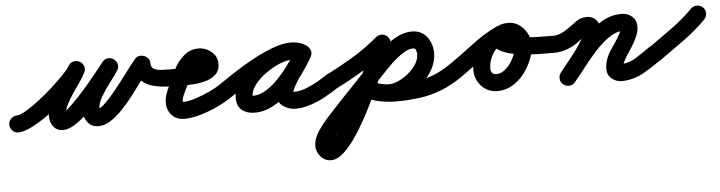

<svg xmlns="http://www.w3.org/2000/svg" viewBox="-79 -496 3814 1017"><g transform="rotate(-5 1828.0 12.5)"><path d="M-36 3Q-37 -15 -24 -28.5Q-11 -42 8 -43Q26 -44 58.5 -63Q91 -82 129 -111.5Q167 -141 203.5 -174Q240 -207 267.5 -235.5Q295 -264 304 -280Q315 -299 332.5 -302Q350 -305 364 -298Q379 -290 386 -273.5Q393 -257 383 -238Q372 -215 352.5 -187.5Q333 -160 313.5 -131Q294 -102 280.5 -74Q267 -46 267 -22Q267 -19 267.5 -20Q268 -21 267 -22Q263 -30 254 -33Q252 -34 250 -35Q248 -35 246 -35Q258 -35 282.5 -56.5Q307 -78 337.5 -110.5Q368 -143 398 -178.5Q428 -214 451 -243Q474 -272 484 -285Q497 -302 514.5 -303Q532 -304 545 -295Q559 -286 564 -269Q569 -252 558 -234Q540 -206 514 -172.5Q488 -139 467.5 -104Q447 -69 447 -36Q447 -30 447.5 -32Q448 -34 442 -37Q440 -38 437 -39Q436 -39 434 -39Q449 -39 471.5 -59.5Q494 -80 520.5 -111.5Q547 -143 573.5 -177.5Q600 -212 622 -241.5Q644 -271 658 -287Q667 -298 680.5 -300.5Q694 -303 707 -298Q719 -294 728 -283.5Q737 -273 737 -258Q737 -235 753 -226.5Q769 -218 791 -217Q813 -216 830 -216Q849 -216 862 -203Q875 -190 875 -171Q875 -152 862 -139Q849 -126 830 -126Q785 -126 743 -136.5Q701 -147 674 -175.5Q647 -204 647 -258Q647 -273 663 -274Q679 -275 696 -269Q713 -263 724.5 -251.5Q736 -240 726 -229Q705 -205 679.5 -169.5Q654 -134 625 -96Q596 -58 564 -24.5Q532 9 499.5 30Q467 51 434 51Q398 51 377.5 24.5Q357 -2 357 -36Q357 -82 378.5 -124.5Q400 -167 429.5 -206Q459 -245 482 -282Q493 -300 511 -301Q529 -302 543 -292Q558 -282 563.5 -265.5Q569 -249 556 -231Q540 -209 512.5 -173.5Q485 -138 451 -98.5Q417 -59 380.5 -24Q344 11 309.5 33Q275 55 246 55Q213 55 195 31.5Q177 8 177 -22Q177 -58 191 -91Q205 -124 225.5 -155.5Q246 -187 267 -217.5Q288 -248 303 -278Q313 -298 330.5 -301Q348 -304 363 -295Q378 -287 385.5 -270.5Q393 -254 382 -236Q367 -210 334 -174Q301 -138 258 -100Q215 -62 169 -29Q123 4 81.5 25Q40 46 10 47Q-8 48 -21.5 35Q-35 22 -36 3Z M785 -171Q785 -190 798 -203Q811 -216 830 -216Q869 -216 912 -215.5Q955 -215 994 -224Q1000 -225 1005 -227Q1008 -228 1008 -228Q1007 -227 1006.5 -224Q1006 -221 1006 -223Q1006 -223 1006.5 -221.5Q1007 -220 1007 -219Q1007 -219 1006 -220Q1002 -223 995 -223Q980 -223 966 -205Q952 -187 947 -176Q937 -155 927.5 -135Q918 -115 908 -95Q903 -84 896.5 -69.5Q890 -55 890 -42Q890 -38 892 -38Q920 -38 959 -50.5Q998 -63 1035 -80.5Q1072 -98 1094 -114Q1094 -114 1094 -114Q1094 -114 1094 -114Q1109 -124 1127.5 -121Q1146 -118 1157 -103Q1167 -88 1164 -69.5Q1161 -51 1146 -40Q1116 -19 1071 2.5Q1026 24 978 38Q930 52 892 52Q850 52 825 25.5Q800 -1 800 -42Q800 -66 808.5 -89Q817 -112 827 -133Q836 -154 846 -174Q856 -194 865 -214Q883 -252 917.5 -282.5Q952 -313 995 -313Q1034 -313 1065 -288Q1096 -263 1096 -223Q1096 -188 1075.5 -168Q1055 -148 1023.5 -138.5Q992 -129 955.5 -126.5Q919 -124 885.5 -125Q852 -126 830 -126Q811 -126 798 -139Q785 -152 785 -171Z M1083 -51Q1072 -67 1075.5 -85Q1079 -103 1094 -114Q1129 -138 1178 -170Q1227 -202 1282 -232Q1337 -262 1390.5 -282Q1444 -302 1488 -302Q1509 -302 1530 -296Q1551 -290 1569 -278Q1587 -265 1588.5 -247.5Q1590 -230 1581 -217Q1572 -203 1555.5 -197Q1539 -191 1520 -202Q1511 -207 1504.5 -209Q1498 -211 1486 -211Q1458 -211 1420 -195.5Q1382 -180 1345.5 -154Q1309 -128 1285 -96.5Q1261 -65 1261 -34Q1261 -29 1257 -34Q1253 -39 1257 -38Q1260 -38 1265 -38Q1300 -38 1336.5 -61.5Q1373 -85 1406 -121Q1439 -157 1465 -194.5Q1491 -232 1507 -260Q1517 -279 1535 -282.5Q1553 -286 1568 -277Q1582 -269 1589 -252.5Q1596 -236 1585 -216Q1577 -200 1559 -175Q1541 -150 1522.5 -122Q1504 -94 1490.5 -70Q1477 -46 1477 -32Q1477 -30 1476.5 -33.5Q1476 -37 1475 -39Q1471 -44 1474 -42Q1477 -40 1483 -40Q1512 -40 1544 -52Q1576 -64 1606 -81Q1636 -98 1659 -114Q1674 -125 1692.5 -121.5Q1711 -118 1722 -103Q1733 -88 1729.5 -69.5Q1726 -51 1711 -40Q1680 -19 1641.5 2Q1603 23 1562 36.5Q1521 50 1483 50Q1447 50 1417 29Q1387 8 1387 -32Q1387 -61 1400 -90.5Q1413 -120 1433 -149Q1453 -178 1473 -206Q1493 -234 1507 -260Q1517 -279 1535 -282.5Q1553 -286 1568 -277Q1582 -269 1589 -252.5Q1596 -236 1585 -216Q1563 -176 1529.5 -129.5Q1496 -83 1454 -41.5Q1412 0 1364 26Q1316 52 1265 52Q1224 52 1197.5 30.5Q1171 9 1171 -34Q1171 -75 1191.5 -113.5Q1212 -152 1245.5 -186Q1279 -220 1320.5 -246Q1362 -272 1405 -286.5Q1448 -301 1486 -301Q1529 -301 1566 -280Q1584 -269 1585.5 -251.5Q1587 -234 1577 -219Q1568 -204 1551 -198Q1534 -192 1517 -204Q1511 -209 1503 -210.5Q1495 -212 1488 -212Q1462 -212 1426.5 -199Q1391 -186 1351 -165.5Q1311 -145 1271.5 -121.5Q1232 -98 1199 -76Q1166 -54 1146 -40Q1130 -29 1112 -32.5Q1094 -36 1083 -51Z M1705 -37Q1688 -28 1670.5 -34Q1653 -40 1645 -57Q1636 -74 1642 -91.5Q1648 -109 1665 -117Q1739 -154 1808 -195.5Q1877 -237 1940 -291Q1940 -291 1940 -291Q1940 -291 1940 -291Q1954 -302 1973 -300.5Q1992 -299 2004 -285Q2015 -271 2013.5 -252Q2012 -233 1998 -221Q1930 -165 1857 -120.5Q1784 -76 1705 -37Q1705 -37 1705 -37Q1705 -37 1705 -37ZM1928 -275Q1936 -292 1953.5 -298.5Q1971 -305 1988 -297Q2005 -289 2011.5 -271.5Q2018 -254 2010 -237Q1995 -205 1971.5 -150.5Q1948 -96 1918.5 -31Q1889 34 1855.5 99Q1822 164 1786.5 218Q1751 272 1715.5 305Q1680 338 1647 338Q1614 338 1591.5 313Q1569 288 1569 256Q1569 227 1584 198.5Q1599 170 1620 144Q1641 118 1660 98Q1717 35 1776 -26Q1835 -87 1893 -150Q1921 -181 1959 -217Q1997 -253 2041.5 -278.5Q2086 -304 2131 -304Q2165 -304 2189 -287Q2213 -270 2226 -241.5Q2239 -213 2239 -182Q2239 -137 2216 -94.5Q2193 -52 2155 -18.5Q2117 15 2072.5 34.5Q2028 54 1986 54Q1961 54 1932 48Q1903 42 1877 30Q1851 18 1834 -1Q1821 -15 1822 -33.5Q1823 -52 1837 -64Q1851 -77 1869.5 -76Q1888 -75 1900 -61Q1908 -53 1924 -47.5Q1940 -42 1957 -39Q1974 -36 1986 -36Q2010 -36 2038 -49Q2066 -62 2091.5 -83Q2117 -104 2133 -130Q2149 -156 2149 -182Q2149 -190 2145.5 -202Q2142 -214 2131 -214Q2109 -214 2085 -200.5Q2061 -187 2037 -166.5Q2013 -146 1992.5 -125Q1972 -104 1959 -90Q1902 -27 1842.5 34Q1783 95 1726 158Q1718 168 1701.5 186Q1685 204 1672 223.5Q1659 243 1659 256Q1659 256 1658 255Q1657 250 1651 249Q1650 249 1648 248.5Q1646 248 1647 248Q1651 248 1656.5 241Q1662 234 1666 229Q1699 193 1724 149Q1749 105 1771 63Q1814 -20 1851.5 -105.5Q1889 -191 1928 -275Q1928 -275 1928 -275Q1928 -275 1928 -275ZM1836 -63Q1849 -76 1867.5 -76Q1886 -76 1899 -62Q1919 -43 1953 -37.5Q1987 -32 2013 -32Q2072 -32 2122.5 -38Q2173 -44 2220.5 -62Q2268 -80 2317 -114Q2332 -125 2350.5 -121.5Q2369 -118 2380 -103Q2391 -88 2387.5 -69.5Q2384 -51 2369 -40Q2312 -1 2256.5 20.5Q2201 42 2141 50Q2081 58 2013 58Q1967 58 1917.5 46.5Q1868 35 1835 0Q1822 -13 1822 -31.5Q1822 -50 1836 -63Z M2306 -51Q2295 -67 2298.5 -85Q2302 -103 2317 -114Q2381 -158 2444.5 -207Q2508 -256 2578 -290Q2578 -290 2578 -290Q2578 -290 2578 -290Q2594 -298 2612 -292Q2630 -286 2638 -269Q2646 -252 2640 -234.5Q2634 -217 2617 -209Q2551 -177 2490 -129.5Q2429 -82 2369 -40Q2353 -29 2335 -32.5Q2317 -36 2306 -51ZM2578 -290Q2595 -298 2612.5 -291.5Q2630 -285 2638 -268Q2646 -251 2639.5 -233.5Q2633 -216 2616 -209Q2577 -191 2552.5 -152.5Q2528 -114 2528 -71Q2528 -58 2535.5 -49Q2543 -40 2557 -40Q2580 -40 2599.5 -54.5Q2619 -69 2634.5 -91.5Q2650 -114 2658.5 -138.5Q2667 -163 2667 -183Q2667 -192 2660 -203.5Q2653 -215 2642 -215Q2639 -215 2633 -213.5Q2627 -212 2630 -215Q2632 -216 2634 -221Q2636 -226 2635 -223Q2635 -223 2635 -223Q2635 -223 2635 -223Q2636 -225 2636 -226Q2636 -234 2632 -241Q2631 -241 2631 -241Q2643 -235 2656 -231.5Q2669 -228 2683 -226Q2730 -219 2778.5 -217.5Q2827 -216 2874 -216Q2874 -216 2874 -216Q2874 -216 2874 -216Q2893 -216 2906 -203Q2919 -190 2919 -171Q2919 -152 2906 -139Q2893 -126 2874 -126Q2857 -126 2823.5 -126Q2790 -126 2749.5 -128Q2709 -130 2668.5 -137Q2628 -144 2597 -158Q2566 -172 2552 -195Q2538 -218 2551 -253Q2551 -253 2551 -253Q2551 -253 2551 -253Q2561 -282 2587.5 -293.5Q2614 -305 2642 -305Q2675 -305 2700.5 -287.5Q2726 -270 2741.5 -242Q2757 -214 2757 -183Q2757 -144 2741.5 -103.5Q2726 -63 2699 -28Q2672 7 2635.5 28.5Q2599 50 2557 50Q2506 50 2472 14.5Q2438 -21 2438 -71Q2438 -117 2455.5 -160Q2473 -203 2505 -237Q2537 -271 2578 -290Q2578 -290 2578 -290Q2578 -290 2578 -290Z M2874 -126Q2855 -126 2842 -139Q2829 -152 2829 -171Q2829 -190 2842 -203Q2855 -216 2874 -216Q2893 -216 2910 -222.5Q2927 -229 2943 -239Q2971 -257 2998.5 -278.5Q3026 -300 3061 -300Q3090 -300 3108.5 -280.5Q3127 -261 3127 -233Q3127 -197 3110.5 -161Q3094 -125 3069 -90.5Q3044 -56 3017.5 -24Q2991 8 2970 37Q2959 52 2940.5 54.5Q2922 57 2907 46Q2892 35 2889.5 16.5Q2887 -2 2898 -17Q2912 -36 2935.5 -64.5Q2959 -93 2982 -123.5Q3005 -154 3021 -183Q3037 -212 3037 -233Q3037 -232 3037 -231Q3039 -220 3051 -213Q3054 -211 3057 -210Q3058 -210 3060 -210Q3062 -210 3061 -210Q3055 -210 3041 -200.5Q3027 -191 3013 -179.5Q2999 -168 2991 -163Q2965 -146 2935.5 -136Q2906 -126 2874 -126Q2874 -126 2874 -126Q2874 -126 2874 -126ZM2905 44Q2891 32 2889.5 13.5Q2888 -5 2900 -19Q2933 -59 2970.5 -107Q3008 -155 3050 -199Q3092 -243 3140.5 -271.5Q3189 -300 3246 -300Q3278 -300 3301 -280Q3324 -260 3324 -227Q3324 -201 3311.5 -172.5Q3299 -144 3281.5 -117.5Q3264 -91 3250 -69Q3243 -58 3236.5 -43.5Q3230 -29 3230 -16Q3230 -16 3230 -16Q3230 -16 3230 -16Q3230 -16 3230 -16Q3230 -14 3229.5 -18Q3229 -22 3228 -24Q3227 -27 3223.5 -31Q3220 -35 3217 -35Q3216 -35 3216 -35Q3263 -36 3303 -62Q3343 -88 3380 -114Q3380 -114 3380 -114Q3380 -114 3380 -114Q3395 -125 3413.5 -121.5Q3432 -118 3443 -103Q3454 -88 3450.5 -69.5Q3447 -51 3432 -40Q3383 -5 3332 24Q3281 53 3218 55Q3187 55 3163.5 35.5Q3140 16 3140 -16Q3140 -16 3140 -16Q3140 -16 3140 -16Q3140 -16 3140 -16Q3140 -43 3150 -69.5Q3160 -96 3175 -118Q3182 -129 3196.5 -149.5Q3211 -170 3222.5 -191.5Q3234 -213 3234 -227Q3234 -229 3234.5 -226Q3235 -223 3235 -221Q3238 -213 3246 -210Q3246 -210 3246 -210Q3208 -210 3169 -182.5Q3130 -155 3093.5 -114.5Q3057 -74 3025 -32Q2993 10 2968 39Q2956 53 2937.5 54.5Q2919 56 2905 44Z M3369 -50Q3359 -65 3362 -83.5Q3365 -102 3380 -112Q3440 -155 3501.5 -199Q3563 -243 3615 -296Q3615 -296 3615 -296Q3615 -296 3615 -296Q3628 -309 3646.5 -309Q3665 -309 3679 -296Q3692 -283 3692 -264.5Q3692 -246 3679 -232Q3625 -177 3560 -130.5Q3495 -84 3432 -39Q3417 -28 3398.5 -31Q3380 -34 3369 -50Z"/></g></svg>

Font: FRB American Cursive Black
Style: Bold Italic
Weight: 900
Italic angle: -25°
Version: Version 2.0;Modular Font Editor K font №1